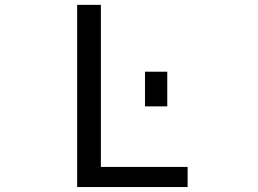

<svg xmlns="http://www.w3.org/2000/svg" viewBox="-20 -752 1040 774"><path d="M564.5 -323.2V-462.9H654.3V-323.2ZM291 2V-732.4H386.7V-79.1H736.3V2Z"/></svg>

Font: Gen Shin Gothic Monospace Regular
Style: Regular
Weight: 400
Designer: [Source Han Sans]
Ryoko NISHIZUKA  (kana & ideographs); Paul D. Hunt (Latin, Greek & Cyrillic); Wenlong ZHANG  (bopomofo
Version: Version 1.002.20150607